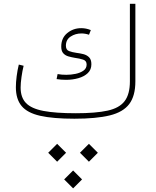

<svg xmlns="http://www.w3.org/2000/svg" viewBox="-20 -635 836 1027"><path d="M407.7 182.1 455.6 134.3 503.4 182.1 455.6 230ZM237.8 182.1 285.6 134.3 333.5 182.1 285.6 230ZM323.2 324.7 371.1 276.9 418.9 324.7 371.1 372.6ZM333.5 -208Q307.1 -208 282.7 -211.9L288.1 -238.8Q298.8 -236.8 311 -235.8Q323.2 -234.9 335.4 -234.9Q359.4 -234.9 384.3 -240Q409.2 -245.1 426.3 -257.1Q443.4 -269 443.4 -290Q443.4 -310.1 424.3 -316.2Q405.3 -322.3 379.9 -325.7Q362.8 -328.6 346.2 -333.3Q329.6 -337.9 318.6 -349.9Q307.6 -361.8 307.6 -385.7Q307.6 -431.6 339.6 -458Q371.6 -484.4 414.6 -484.4Q440.4 -484.4 465.8 -474.1L456.1 -449.2Q435.5 -456.1 415.5 -456.1Q383.3 -456.1 357.9 -439.5Q332.5 -422.9 332.5 -390.6Q332.5 -368.2 349.4 -361.8Q366.2 -355.5 387.7 -352.5Q407.2 -350.1 425.8 -345.5Q444.3 -340.8 456.5 -328.6Q468.8 -316.4 468.8 -291.5Q468.8 -262.2 449.5 -243.9Q430.2 -225.6 399.2 -216.8Q368.2 -208 333.5 -208ZM385.7 -29.3Q492.2 -29.3 555.4 -43.2Q618.7 -57.1 646.7 -94.2Q674.8 -131.3 674.8 -199.7V-614.7H704.1V-199.7Q704.1 -122.1 671.4 -78.6Q638.7 -35.2 566.9 -17.6Q495.1 0 377.9 0Q263.7 0 194.8 -15.6Q126 -31.2 95.5 -68.1Q64.9 -105 64.9 -168.5Q64.9 -194.3 69.1 -227.1Q73.2 -259.8 80.6 -289.6L106.4 -283.2Q99.6 -256.3 95 -223.1Q90.3 -189.9 90.3 -166.5Q90.3 -113.8 118.9 -84Q147.5 -54.2 212.2 -41.7Q276.9 -29.3 385.7 -29.3Z"/></svg>

Font: Estedad-FD Thin
Style: Regular
Weight: 100
Designer: Amin Abedi
Version: Version 7.3